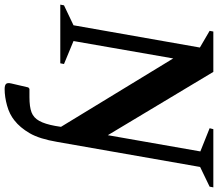

<svg xmlns="http://www.w3.org/2000/svg" viewBox="-87 -624 940 828"><g transform="rotate(90 383.0 -210.0)"><path d="M-11 0 -8 -16 78 -57 174 -602 102 -644 105 -660H279L552 -205L622 -604L522 -644L526 -660H777L774 -644L689 -603L581 13Q568 90 543.5 132Q519 174 488 198Q462 219 424.5 229.5Q387 240 353 240Q337 240 331 234Q325 228 329 211L346 138L352 133H388Q430 133 453.5 124Q477 115 490.5 90.5Q504 66 512 22L516 -3L221 -487L146 -57L245 -16L242 0Z"/></g></svg>

Font: Spectral SC
Style: Bold Italic
Weight: 700
Italic angle: -10°
Designer: Jean-Baptiste Levee
Foundry: Production Type
Version: Version 2.001